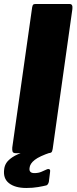

<svg xmlns="http://www.w3.org/2000/svg" viewBox="-34 -762 381 955"><path d="M313 -742Q329 -742 326 -717L228 -21Q226 -7 220.5 -3.5Q215 0 199 0H46Q31 0 28.5 -8Q26 -16 27 -28L126 -726Q128 -736 131 -739Q134 -742 142 -742ZM-13 78Q-11 62 -2 48Q7 34 28.5 19.5Q50 5 92 -8L219 -4Q162 15 138.5 33.5Q115 52 113 73Q111 86 117 92.5Q123 99 137 99Q157 99 172 92.5Q187 86 200 80Q209 77 213 81Q217 85 215 94L209 142Q208 147 205 152.5Q202 158 197 160Q181 164 155 168.5Q129 173 97 173Q41 173 10.5 149Q-20 125 -13 78Z"/></svg>

Font: Libre Franklin ExtraBold
Style: Italic
Weight: 800
Italic angle: -8°
Designer: Pablo Impallari, Rodrigo Fuenzalida, Nhung Nguyen
Foundry: Impallari Type
Version: Version 3.000